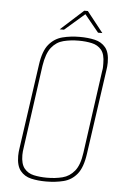

<svg xmlns="http://www.w3.org/2000/svg" viewBox="-52 -747 521 798"><g transform="rotate(5 208.0 -348.5)"><path d="M170 12Q136 12 108 5.5Q80 -1 63 -22Q46 -43 46 -84Q46 -100 49 -118L99 -469Q107 -527 130 -554.5Q153 -582 186.5 -590.5Q220 -599 258 -599Q293 -599 321 -592.5Q349 -586 366 -565.5Q383 -545 383 -503Q383 -487 380 -469L330 -118Q322 -60 299.5 -32.5Q277 -5 243.5 3.5Q210 12 170 12ZM173 -4Q208 -4 237.5 -11.5Q267 -19 287.5 -44Q308 -69 315 -121L363 -466Q365 -475 365 -483Q365 -491 365 -498Q365 -536 350 -554Q335 -572 310 -577.5Q285 -583 255 -583Q221 -583 191.5 -575.5Q162 -568 142 -543Q122 -518 114 -466L66 -121Q63 -103 63 -89Q63 -52 78 -33.5Q93 -15 118 -9.5Q143 -4 173 -4ZM172 -623 267 -709H282L350 -623H332L273 -695L190 -623Z"/></g></svg>

Font: Alumni Sans Pinstripe
Style: Italic
Weight: 400
Italic angle: -8°
Designer: Robert E. Leuschke
Foundry: Robert E. Leuschke
Version: Version 1.010; ttfautohint (v1.8.4.7-5d5b)